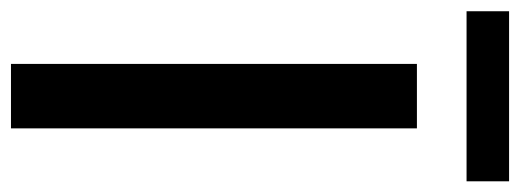

<svg xmlns="http://www.w3.org/2000/svg" viewBox="-353 -629 948 350"><g transform="rotate(90 121.0 -454.0)"><path d="M62.5 0V-740H180V0ZM-33.5 -830.5V-908H276.5V-830.5Z"/></g></svg>

Font: Encode Sans Condensed SemiBold
Style: Regular
Weight: 600
Width: 3
Designer: Multiple Designers
Foundry: Impallari Type
Version: Version 3.000; ttfautohint (v1.8.3) -l 8 -r 50 -G 200 -x 14 